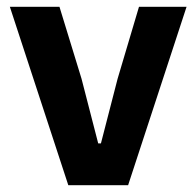

<svg xmlns="http://www.w3.org/2000/svg" viewBox="-20 -545 578 565"><path d="M357 0 529 -525H389L326 -313L277 -123H269L220 -313L155 -525H9L181 0Z"/></svg>

Font: IBM Plex Sans Thai Looped
Style: Bold
Weight: 700
Designer: Mike Abbink, Paul van der Laan, Pieter van Rosmalen, Ben Mitchell, Mark Frömberg
Foundry: Bold Monday
Version: Version 1.1